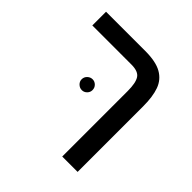

<svg xmlns="http://www.w3.org/2000/svg" viewBox="-154 -688 812 812"><g transform="rotate(45 252.0 -282.0)"><path d="M332 -392Q332 -440 318.5 -461Q305 -482 264 -482H30V-564H265Q328 -564 362.5 -544.5Q397 -525 410.5 -487.5Q424 -450 424 -392V0H332ZM159 -289Q159 -303 169 -312.5Q179 -322 192 -322Q205 -322 214.5 -312.5Q224 -303 224 -289Q224 -276 214.5 -266.5Q205 -257 192 -257Q179 -257 169 -266.5Q159 -276 159 -289Z"/></g></svg>

Font: Fira GO
Style: Regular
Weight: 400
Designer: Carrois Corporate
Foundry: Carrois Corporate GbR
Version: Version 0.300